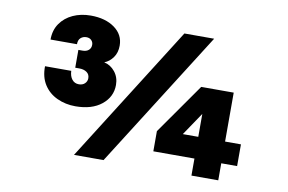

<svg xmlns="http://www.w3.org/2000/svg" viewBox="-75 -836 1449 966"><g transform="rotate(10 650.0 -352.5)"><path d="M318 -242Q267 -242 224 -262Q181 -282 156.5 -320.5Q132 -359 133 -414H267Q268 -387 281 -370.5Q294 -354 316 -354Q335 -354 346.5 -365Q358 -376 358 -392Q358 -412 343 -422.5Q328 -433 305 -433H284V-524H306Q325 -524 336.5 -534Q348 -544 348 -561Q348 -575 338.5 -584.5Q329 -594 313 -594Q296 -594 284 -583.5Q272 -573 272 -551H137Q137 -599 161 -633.5Q185 -668 225.5 -686.5Q266 -705 316 -705Q391 -705 438 -671Q485 -637 485 -581Q485 -545 467 -520Q449 -495 423 -485Q456 -478 478.5 -450Q501 -422 501 -383Q501 -322 451.5 -282Q402 -242 318 -242ZM354 0 795 -698H947L505 0ZM954 0V-87H744V-190L925 -448H1091V-198H1172V-87H1091V0ZM875 -198H954V-315Z"/></g></svg>

Font: Azeret Mono ExtraBold
Style: Regular
Weight: 800
Designer: Martin Vácha
Foundry: Displaay
Version: Version 1.002